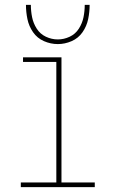

<svg xmlns="http://www.w3.org/2000/svg" viewBox="-20 -764 472 784"><path d="M65 0H367V-19H231V-530H74V-511H210V-19H65ZM216 -584Q245 -584 272.5 -596Q300 -608 317 -632.5Q334 -657 340 -686Q346 -715 346 -744H326Q326 -719 321 -694Q316 -669 302 -647Q288 -625 264.5 -614Q241 -603 216 -603Q191 -603 167.5 -614Q144 -625 130 -647Q116 -669 111 -694Q106 -719 106 -744H86Q86 -715 92 -686Q98 -657 115 -632.5Q132 -608 159.5 -596Q187 -584 216 -584Z"/></svg>

Font: Iosevka Sparkle Thin
Style: Regular
Weight: 100
Designer: Belleve Invis
Foundry: Belleve Invis
Version: Version 4.5.0; ttfautohint (v1.8.3)